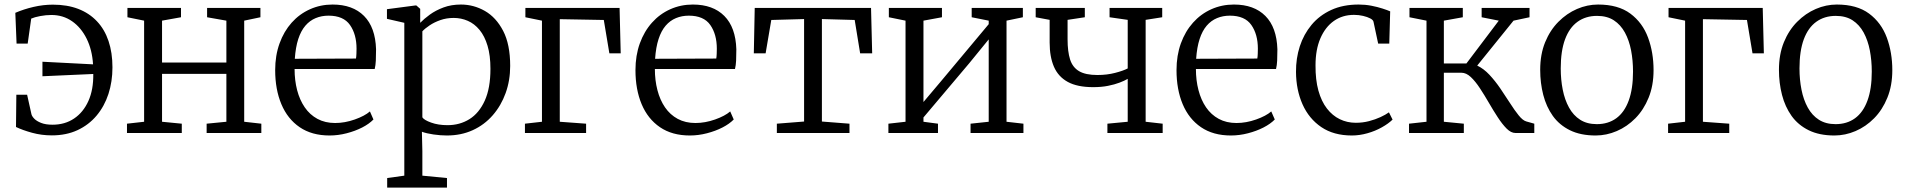

<svg xmlns="http://www.w3.org/2000/svg" viewBox="-20 -586 8392 846"><path d="M208.5 10.5Q163 10.5 121.2 -1Q79.5 -12.5 50.5 -26.5L52 -168.5H99.5L118.5 -83Q120.5 -74 130.8 -63.2Q141 -52.5 161 -44.5Q181 -36.5 211.5 -36.5Q266 -36.5 306.5 -63.8Q347 -91 369.5 -141Q392 -191 391 -260L167 -250V-314L390 -302.5Q386 -366.5 361.8 -415.5Q337.5 -464.5 297.8 -492.2Q258 -520 206.5 -520Q182.5 -520 157.2 -515.2Q132 -510.5 117.5 -504L102 -394H53L47.5 -529.5Q84.5 -545.5 127.5 -555.5Q170.5 -565.5 213 -565.5Q276 -565.5 324.8 -546.8Q373.5 -528 407.2 -492.2Q441 -456.5 458.2 -405.2Q475.5 -354 475.5 -289Q475.5 -226.5 457.8 -172Q440 -117.5 405.5 -76.5Q371 -35.5 321.5 -12.5Q272 10.5 208.5 10.5Z M539.5 0V-41L615 -49.5V-495L541.5 -510V-551H777.5V-510L694 -495V-310.5H977.5V-495L892.5 -510V-551H1127.5V-510L1056 -495V-49.5L1131.5 -41V0H890.5V-41L977.5 -49.5V-260.5H694V-49.5L781 -41V0Z M1432 11Q1354 11 1300.5 -25.5Q1247 -62 1219.8 -127Q1192.5 -192 1192.5 -277Q1192.5 -341.5 1211.8 -394.8Q1231 -448 1265.2 -486.2Q1299.5 -524.5 1345.8 -545.2Q1392 -566 1445.5 -566Q1534 -566 1584 -515.8Q1634 -465.5 1637 -369Q1637 -340.5 1636 -319.2Q1635 -298 1631 -282H1278Q1278 -232 1289.2 -188.8Q1300.5 -145.5 1322.8 -113Q1345 -80.5 1378.8 -62.2Q1412.5 -44 1456.5 -44Q1499.5 -44 1543.2 -59.5Q1587 -75 1610 -95L1625.5 -59.5Q1606.5 -40 1575.8 -24.2Q1545 -8.5 1507.5 1.2Q1470 11 1432 11ZM1279 -327 1548.5 -328Q1550 -336 1550.5 -349.2Q1551 -362.5 1551 -371.5Q1551 -434.5 1522.2 -475.8Q1493.5 -517 1427.5 -517Q1397 -517 1371 -506.2Q1345 -495.5 1325.5 -472.8Q1306 -450 1294.2 -414Q1282.5 -378 1279 -327Z M1686 240.5V198.5L1761.5 188V-485.5L1685 -503V-545.5L1810.5 -562H1814.5L1831.5 -547V-485.5Q1848.5 -503 1874.2 -521.8Q1900 -540.5 1934.2 -553.2Q1968.5 -566 2011 -566Q2067 -566 2116.5 -537.8Q2166 -509.5 2197 -450Q2228 -390.5 2228 -295.5Q2228 -231.5 2208 -176Q2188 -120.5 2151.2 -78.2Q2114.5 -36 2063.2 -12.5Q2012 11 1949 11Q1921 11 1890 6.5Q1859 2 1839 -5.5L1841 80V188L1949.5 198.5V240.5ZM1952 -34.5Q2006 -34.5 2048.5 -61Q2091 -87.5 2116 -142.5Q2141 -197.5 2141 -282.5Q2141 -342 2128.2 -384.5Q2115.5 -427 2093 -454.2Q2070.5 -481.5 2041.2 -494.2Q2012 -507 1979 -507Q1947.5 -507 1920.5 -497.5Q1893.5 -488 1873 -474.2Q1852.5 -460.5 1841 -448V-69Q1848.5 -57 1879.8 -45.8Q1911 -34.5 1952 -34.5Z M2293 0V-41L2368 -49.5V-495L2295 -510V-551H2710L2715 -351H2665L2640.5 -498L2446.5 -501.5V-49.5L2562.5 -41V0Z M3019.5 11Q2941.5 11 2888 -25.5Q2834.5 -62 2807.2 -127Q2780 -192 2780 -277Q2780 -341.5 2799.2 -394.8Q2818.5 -448 2852.8 -486.2Q2887 -524.5 2933.2 -545.2Q2979.5 -566 3033 -566Q3121.5 -566 3171.5 -515.8Q3221.5 -465.5 3224.5 -369Q3224.5 -340.5 3223.5 -319.2Q3222.5 -298 3218.5 -282H2865.5Q2865.5 -232 2876.8 -188.8Q2888 -145.5 2910.2 -113Q2932.5 -80.5 2966.2 -62.2Q3000 -44 3044 -44Q3087 -44 3130.8 -59.5Q3174.5 -75 3197.5 -95L3213 -59.5Q3194 -40 3163.2 -24.2Q3132.5 -8.5 3095 1.2Q3057.5 11 3019.5 11ZM2866.5 -327 3136 -328Q3137.5 -336 3138 -349.2Q3138.5 -362.5 3138.5 -371.5Q3138.5 -434.5 3109.8 -475.8Q3081 -517 3015 -517Q2984.5 -517 2958.5 -506.2Q2932.5 -495.5 2913 -472.8Q2893.5 -450 2881.8 -414Q2870 -378 2866.5 -327Z M3403 0V-41L3523 -50.5V-502L3378.5 -498L3353.5 -351H3301.5L3305.5 -551H3818L3823 -351H3770L3746 -498L3601.5 -502V-50.5L3723 -41V0Z M3894.5 0V-41L3970 -49.5V-495L3896.5 -510V-551H4130.5V-510L4049 -495V-136.5L4127.5 -229.5L4336.5 -479.5V-495L4261.5 -510V-551H4487V-510L4415 -495V-49.5L4489.5 -41V0H4256.5V-41L4336.5 -49.5V-412.5L4250 -306.5L4049 -68.5V-49.5L4113 -41V0Z M4859.5 0V-41L4949 -49.5V-238.5Q4934.5 -230 4912.8 -221.8Q4891 -213.5 4862.2 -207.8Q4833.5 -202 4797 -202Q4727 -202 4685 -225Q4643 -248 4624 -291.8Q4605 -335.5 4605 -398.5V-498.5L4543.5 -510V-551H4760V-510L4684 -498.5V-413Q4684 -359 4695 -324.2Q4706 -289.5 4734.5 -272.5Q4763 -255.5 4815.5 -255.5Q4857.5 -255.5 4893.2 -264.8Q4929 -274 4949 -284.5V-498.5L4869 -510V-551H5101V-510L5028 -498.5V-49.5L5103 -41V0Z M5403.5 11Q5325.5 11 5272 -25.5Q5218.5 -62 5191.2 -127Q5164 -192 5164 -277Q5164 -341.5 5183.2 -394.8Q5202.5 -448 5236.8 -486.2Q5271 -524.5 5317.2 -545.2Q5363.5 -566 5417 -566Q5505.5 -566 5555.5 -515.8Q5605.5 -465.5 5608.5 -369Q5608.5 -340.5 5607.5 -319.2Q5606.5 -298 5602.5 -282H5249.5Q5249.5 -232 5260.8 -188.8Q5272 -145.5 5294.2 -113Q5316.5 -80.5 5350.2 -62.2Q5384 -44 5428 -44Q5471 -44 5514.8 -59.5Q5558.5 -75 5581.5 -95L5597 -59.5Q5578 -40 5547.2 -24.2Q5516.5 -8.5 5479 1.2Q5441.5 11 5403.5 11ZM5250.5 -327 5520 -328Q5521.5 -336 5522 -349.2Q5522.5 -362.5 5522.5 -371.5Q5522.5 -434.5 5493.8 -475.8Q5465 -517 5399 -517Q5368.5 -517 5342.5 -506.2Q5316.5 -495.5 5297 -472.8Q5277.5 -450 5265.8 -414Q5254 -378 5250.5 -327Z M5936.5 11Q5856.5 11 5802 -26Q5747.5 -63 5719.2 -126.5Q5691 -190 5690.5 -269Q5690 -328.5 5707.2 -381.8Q5724.5 -435 5759 -476.5Q5793.5 -518 5845.5 -542Q5897.5 -566 5966.5 -566Q5995.5 -566 6022.5 -560.8Q6049.5 -555.5 6071.2 -548.5Q6093 -541.5 6105.5 -536L6101.5 -394H6052.5L6032 -490Q6030.5 -498 6017.8 -504.8Q6005 -511.5 5986 -516Q5967 -520.5 5946 -520.5Q5895.5 -520.5 5857.5 -493.8Q5819.5 -467 5798 -417.2Q5776.5 -367.5 5776.5 -298.5Q5776 -234.5 5789.2 -186.8Q5802.5 -139 5826.8 -107.8Q5851 -76.5 5883.5 -60.8Q5916 -45 5954 -45Q5984.5 -45 6012.2 -52.2Q6040 -59.5 6062.8 -70Q6085.5 -80.5 6100 -91L6116 -59Q6097.5 -41 6068.5 -24.8Q6039.5 -8.5 6005 1.2Q5970.5 11 5936.5 11Z M6188.5 0V-41L6265.5 -49.5V-495L6190.5 -510V-551H6425.5V-510L6342 -495V-306.5H6441.5L6584 -495L6508.5 -510V-551H6719.5V-510L6649 -495L6489 -297Q6517.5 -283.5 6542.8 -256.5Q6568 -229.5 6590.8 -196.2Q6613.5 -163 6633.8 -131.2Q6654 -99.5 6671.8 -77.5Q6689.5 -55.5 6705 -51L6740.5 -41V0H6657.5Q6638 0 6618.8 -19.2Q6599.5 -38.5 6579.8 -68.8Q6560 -99 6540.5 -132.8Q6521 -166.5 6501 -197Q6481 -227.5 6460.8 -246.5Q6440.5 -265.5 6419.5 -265.5H6342V-49.5L6430 -41V0Z M6766.5 -278.5Q6766.5 -346.5 6788.2 -399.8Q6810 -453 6846.8 -490Q6883.5 -527 6928.8 -546.5Q6974 -566 7021.5 -566Q7110 -566 7163.8 -526Q7217.5 -486 7241.8 -420.2Q7266 -354.5 7266 -277Q7266 -209 7244.2 -155.5Q7222.5 -102 7186 -65Q7149.5 -28 7104 -8.5Q7058.5 11 7011 11Q6944.5 11 6897.8 -12Q6851 -35 6822.2 -75.2Q6793.5 -115.5 6780 -167.8Q6766.5 -220 6766.5 -278.5ZM7016 -39Q7066 -39 7101.8 -65Q7137.5 -91 7156.5 -142.8Q7175.5 -194.5 7175.5 -270.5Q7175.5 -319.5 7167 -363.8Q7158.5 -408 7139.8 -442.5Q7121 -477 7091 -496.5Q7061 -516 7017 -516Q6967 -516 6931 -490Q6895 -464 6876 -412.8Q6857 -361.5 6857 -284.5Q6857 -235 6865.8 -190.8Q6874.5 -146.5 6893.5 -112Q6912.5 -77.5 6942.8 -58.2Q6973 -39 7016 -39Z M7330 0V-41L7405 -49.5V-495L7332 -510V-551H7747L7752 -351H7702L7677.5 -498L7483.5 -501.5V-49.5L7599.5 -41V0Z M7818.5 -278.5Q7818.5 -346.5 7840.2 -399.8Q7862 -453 7898.8 -490Q7935.5 -527 7980.8 -546.5Q8026 -566 8073.5 -566Q8162 -566 8215.8 -526Q8269.5 -486 8293.8 -420.2Q8318 -354.5 8318 -277Q8318 -209 8296.2 -155.5Q8274.5 -102 8238 -65Q8201.5 -28 8156 -8.5Q8110.5 11 8063 11Q7996.5 11 7949.8 -12Q7903 -35 7874.2 -75.2Q7845.5 -115.5 7832 -167.8Q7818.5 -220 7818.5 -278.5ZM8068 -39Q8118 -39 8153.8 -65Q8189.5 -91 8208.5 -142.8Q8227.5 -194.5 8227.5 -270.5Q8227.5 -319.5 8219 -363.8Q8210.5 -408 8191.8 -442.5Q8173 -477 8143 -496.5Q8113 -516 8069 -516Q8019 -516 7983 -490Q7947 -464 7928 -412.8Q7909 -361.5 7909 -284.5Q7909 -235 7917.8 -190.8Q7926.5 -146.5 7945.5 -112Q7964.5 -77.5 7994.8 -58.2Q8025 -39 8068 -39Z"/></svg>

Font: Merriweather 28pt Light
Style: Regular
Weight: 300
Version: Version 2.100